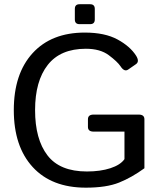

<svg xmlns="http://www.w3.org/2000/svg" viewBox="-20 -868 758 903"><path d="M354 -754.4Q332 -754.4 332 -776.4V-826.2Q332 -848.1 354 -848.1H403.8Q425.8 -848.1 425.8 -826.2V-776.4Q425.8 -754.4 403.8 -754.4ZM44.9 -350.1Q44.9 -521 133.3 -617.9Q221.7 -714.8 378.9 -714.8Q473.1 -714.8 532.7 -682.4Q592.3 -649.9 620.1 -606Q637.2 -578.6 619.6 -566.4L583 -541Q564.9 -528.3 546.9 -556.2Q532.2 -578.1 491.7 -608.4Q451.2 -638.7 383.8 -638.7Q264.2 -638.7 204.6 -562.7Q145 -486.8 145 -350.1Q145 -213.4 203.1 -137.5Q261.2 -61.5 388.7 -61.5Q452.1 -61.5 499.3 -76.9Q546.4 -92.3 565.4 -119.6V-249H420.4Q393.6 -249 393.6 -271V-307.1Q393.6 -329.1 420.4 -329.1H632.3Q659.2 -329.1 659.2 -307.1V-76.7Q599.6 -33.2 540 -9.3Q480.5 14.6 383.8 14.6Q222.7 14.6 133.8 -82.3Q44.9 -179.2 44.9 -350.1Z"/></svg>

Font: Istok Web
Style: Regular
Weight: 400
Designer: Andrey V. Panov
Foundry: Andrey V. Panov
Version: Version 1.0.2g